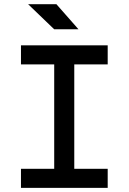

<svg xmlns="http://www.w3.org/2000/svg" viewBox="-20 -914 626 934"><path d="M243.7 0V-693.4H341.3V0ZM82 0V-92.8H503.9V0ZM82 -600.6V-693.4H503.9V-600.6ZM243.7 -771.5 116.7 -893.6H254.4L361.8 -771.5Z"/></svg>

Font: Cascadia Mono
Style: Regular
Weight: 400
Monospace: yes
Designer: Aaron Bell
Foundry: Saja Typeworks
Version: Version 2102.003